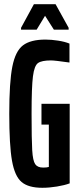

<svg xmlns="http://www.w3.org/2000/svg" viewBox="-20 -884 377 912"><path d="M24 -344Q24 -493 38.5 -567Q53 -641 89 -668.5Q125 -696 196 -696Q224 -696 256 -691Q288 -686 310 -677V-587Q240 -597 222 -597Q178 -597 160.5 -584.5Q143 -572 136.5 -521.5Q130 -471 130 -344Q130 -220 133 -170.5Q136 -121 147 -104.5Q158 -88 185 -88Q203 -88 212 -91V-292H177V-391H311V-13Q287 -4 250.5 2Q214 8 181 8Q115 8 82.5 -19.5Q50 -47 37 -120.5Q24 -194 24 -344ZM80 -743V-752L141 -864H244L306 -752V-743H236L194 -809L154 -743Z"/></svg>

Font: Saira Ultra Condensed
Style: Bold
Weight: 700
Width: 1
Designer: Hector Gatti with collaboration of the Omnibus-Type team
Foundry: Omnibus-Type
Version: Version 1.001; ttfautohint (v1.8)